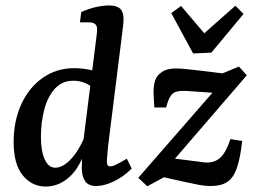

<svg xmlns="http://www.w3.org/2000/svg" viewBox="-20 -675 948 704"><path d="M333 7Q305 7 293 -9.5Q281 -26 280 -54Q280 -68 280.5 -87Q281 -106 282 -129L330 -511Q332 -525 334 -542.5Q336 -560 336 -568Q336 -581 328.5 -587Q321 -593 309 -593H273L278 -631Q308 -644 333.5 -649.5Q359 -655 380 -655Q408 -655 420.5 -643Q433 -631 433 -606Q433 -596 431.5 -582Q430 -568 428 -553L376 -137Q375 -123 373.5 -107.5Q372 -92 372 -81Q372 -65 384 -65Q393 -65 407 -72Q421 -79 445 -93L463 -57Q433 -27 397.5 -10Q362 7 333 7ZM148 9Q97 9 63.5 -32Q30 -73 30 -154Q30 -231 58 -292.5Q86 -354 136.5 -389.5Q187 -425 252 -425Q283 -425 311.5 -418.5Q340 -412 363 -402L338 -335Q319 -358 297 -368.5Q275 -379 249 -379Q207 -379 180.5 -349Q154 -319 142 -272Q130 -225 130 -173Q130 -121 144 -90.5Q158 -60 183 -60Q200 -60 219 -73Q238 -86 256.5 -111.5Q275 -137 289 -171L302 -164Q285 -78 243 -34.5Q201 9 148 9ZM520 8 487 -23 786 -366 787 -333 672 -341Q645 -343 629.5 -339.5Q614 -336 605.5 -323Q597 -310 589 -281H546Q545 -298 544 -312Q543 -326 543 -336Q543 -363 549 -380.5Q555 -398 571 -409Q583 -418 596.5 -421Q610 -424 626 -424Q643 -424 669 -421Q695 -418 723 -415L796 -406L856 -431L885 -399L592 -59V-97L711 -82Q717 -81 724.5 -80Q732 -79 739 -79Q768 -79 788 -97Q808 -115 825 -165L868 -158Q861 -95 848.5 -59Q836 -23 813.5 -8Q791 7 754 7Q730 7 705.5 2Q681 -3 657 -8L581 -25ZM873 -624 755 -482 688 -479 608 -627 644 -653 729 -553 843 -654Z"/></svg>

Font: Rasa Medium
Style: Italic
Weight: 500
Italic angle: -7.10001°
Designer: Anna Giedrys (Yrsa+Rasa design), David Brezina (Yrsa art-direction, Rasa art-direction, design)
Foundry: Rosetta Type Foundry
Version: Version 2.004